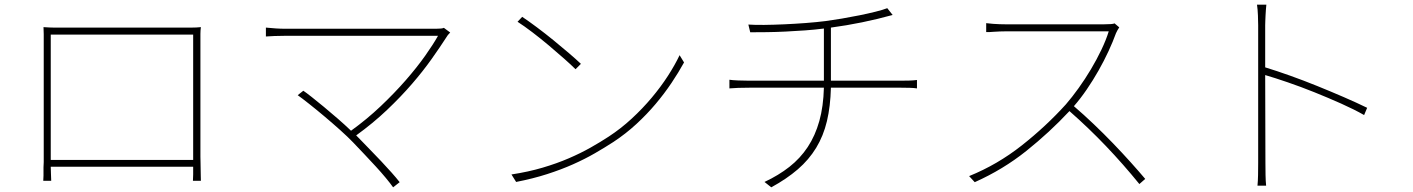

<svg xmlns="http://www.w3.org/2000/svg" viewBox="-20 -777 6040 821"><path d="M837 -107V-632Q837 -647 839 -661Q821 -659 799 -659H210Q195 -659 166 -661Q167 -646 167 -631V-106Q167 -98 167 -84Q166 -74 166 -62V-48Q166 -37 166 -26Q165 -12 165 -4H199Q198 -15 198 -31.5Q198 -48 197 -64H806V-31Q806 -14 805 -4H839Q839 -11 838.5 -24.5Q838 -38 838 -53Q838 -68 837.5 -83Q837 -98 837 -107ZM197 -93V-629H806V-93Z M1905 -638 1878 -658Q1871 -654 1843 -654H1205Q1179 -654 1158.5 -655.5Q1138 -657 1117 -659V-621Q1131 -622 1153.5 -623Q1176 -624 1205 -624H1853Q1833 -588 1798 -538.5Q1763 -489 1715 -434Q1667 -379 1608 -323Q1549 -267 1481 -218Q1455 -243 1424.5 -269.5Q1394 -296 1365 -320Q1336 -344 1312.5 -362.5Q1289 -381 1277 -389L1253 -370Q1270 -358 1301 -333.5Q1332 -309 1366.5 -280Q1401 -251 1434.5 -221Q1468 -191 1490 -168Q1513 -144 1538 -117.5Q1563 -91 1586.5 -65.5Q1610 -40 1629.5 -16.5Q1649 7 1661 24L1689 2Q1675 -16 1654.5 -39Q1634 -62 1610 -87.5Q1586 -113 1561 -138.5Q1536 -164 1514 -187L1503 -198Q1575 -250 1634.5 -306.5Q1694 -363 1741.5 -418Q1789 -473 1825.5 -524.5Q1862 -576 1889 -618Q1891 -622 1895 -627Q1899 -632 1905 -638Z M2213 -705 2193 -684Q2221 -666 2256.5 -639Q2292 -612 2327 -582.5Q2362 -553 2392.5 -526Q2423 -499 2441 -481L2464 -504Q2444 -523 2412.5 -550Q2381 -577 2346 -605.5Q2311 -634 2275.5 -660.5Q2240 -687 2213 -705ZM2167 -31 2187 1Q2259 -13 2319.5 -32.5Q2380 -52 2430.5 -74.5Q2481 -97 2523.5 -121.5Q2566 -146 2603 -170Q2656 -205 2701 -246.5Q2746 -288 2783.5 -332.5Q2821 -377 2851.5 -422.5Q2882 -468 2905 -510L2886 -541Q2866 -499 2836 -452.5Q2806 -406 2767 -359.5Q2728 -313 2681.5 -270Q2635 -227 2583 -193Q2548 -170 2505.5 -146Q2463 -122 2412 -100Q2361 -78 2300 -60Q2239 -42 2167 -31Z M3833 -432H3533V-659Q3667 -677 3797 -713L3774 -742Q3756 -735 3724 -727Q3692 -719 3655 -711.5Q3618 -704 3579.5 -697.5Q3541 -691 3511 -687Q3471 -682 3424.5 -678.5Q3378 -675 3333 -673Q3288 -671 3248 -670.5Q3208 -670 3180 -672L3188 -639Q3221 -639 3259.5 -639.5Q3298 -640 3339 -642Q3380 -644 3422 -647Q3464 -650 3503 -655V-432H3182Q3160 -432 3136 -433Q3112 -434 3099 -436V-399Q3132 -402 3184 -402H3503Q3501 -322 3483.5 -259.5Q3466 -197 3434 -148.5Q3402 -100 3355.5 -63.5Q3309 -27 3249 1L3278 24Q3344 -12 3391.5 -53Q3439 -94 3470 -145Q3501 -196 3516 -259Q3531 -322 3533 -402H3834Q3851 -402 3869.5 -401.5Q3888 -401 3901 -399V-435Q3886 -433 3868 -432.5Q3850 -432 3833 -432Z M4766 -660 4746 -677Q4738 -673 4700 -673H4281Q4269 -673 4254.5 -673.5Q4240 -674 4227 -675L4197 -678V-640H4213Q4220 -640 4228 -641Q4241 -642 4255.5 -642.5Q4270 -643 4281 -643H4721Q4710 -607 4690 -565Q4670 -523 4645 -481Q4620 -439 4592 -400Q4564 -361 4538 -331Q4453 -237 4349 -155Q4245 -73 4124 -24L4148 2Q4269 -52 4368.5 -131.5Q4468 -211 4553 -302Q4635 -230 4709 -152.5Q4783 -75 4852 10L4877 -12Q4850 -44 4814.5 -83.5Q4779 -123 4739.5 -164Q4700 -205 4657 -246Q4614 -287 4572 -323Q4600 -355 4627 -394.5Q4654 -434 4677.5 -475.5Q4701 -517 4720 -558Q4739 -599 4752 -635Q4754 -640 4758.5 -648Q4763 -656 4766 -660Z M5813 -285 5826 -316Q5781 -338 5725.5 -362Q5670 -386 5612 -409.5Q5554 -433 5496.5 -453.5Q5439 -474 5390 -489V-669Q5390 -676 5390.5 -687Q5391 -698 5391.5 -710.5Q5392 -723 5393 -735Q5394 -747 5395 -757H5355Q5358 -737 5359 -711Q5360 -685 5360 -669V-81Q5360 -55 5359.5 -28.5Q5359 -2 5357 17H5394Q5392 -2 5391.5 -28.5Q5391 -55 5391 -81L5390 -456Q5431 -444 5486.5 -425Q5542 -406 5600.5 -382.5Q5659 -359 5715 -334Q5771 -309 5813 -285Z"/></svg>

Font: Spoqa Han Sans Neo Thin
Style: Regular
Weight: 100
Designer: [Spoqa Han Sans Neo] Dong-huui Kim  Younghwa Kang  Yujin Lee  [Noto Sans] Ryoko NISHIZUKA  (kana & ideographs); Paul D. 
Foundry: Spoqa (http://www.spoqa-han-sans.com)
Version: Version 1.100;hotconv 1.0.109;makeotfexe 2.5.65596